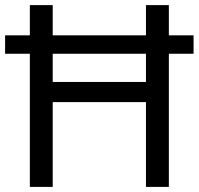

<svg xmlns="http://www.w3.org/2000/svg" viewBox="-20 -734 781 754"><path d="M97.2 -595.2V-713.9H187V-595.2H553.2V-713.9H643.1V-595.2H740.2V-522.9H643.1V0H553.2V-333H187V0H97.2V-522.9H0V-595.2ZM553.2 -412.1V-522.9H187V-412.1Z"/></svg>

Font: Noto Sans Southeast Asian
Style: Regular
Weight: 400
Designer: Monotype Design Team
Foundry: Monotype Imaging Inc.
Version: Version 1.06 uh; ttfautohint (v1.4.1)